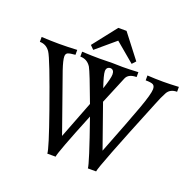

<svg xmlns="http://www.w3.org/2000/svg" viewBox="-157 -1085 1279 1262"><g transform="rotate(20 483.0 -453.5)"><path d="M644.5 14.6H586.9Q586.9 -15.1 483.4 -310.5Q363.3 -15.1 361.3 14.6H303.2Q303.2 -18.6 217.3 -261.7Q105 -580.1 78.1 -619.6Q51.3 -659.2 5.9 -659.2V-693.4Q77.6 -689.9 128.9 -689.9Q189.5 -689.9 254.9 -693.4V-659.2Q217.3 -656.2 203.4 -650.1Q189.5 -644 189.5 -624Q189.5 -598.6 211.4 -533.2L354.5 -127.9Q417 -287.1 455.1 -388.2Q382.8 -583.5 364.3 -616.7Q337.4 -659.2 289.1 -659.2V-693.4Q361.3 -689.9 412.6 -689.9Q465.3 -691.4 501 -691.4L573.2 -689.9Q620.6 -689.9 682.6 -693.4V-659.2Q626.5 -659.2 610.8 -623.8Q595.2 -588.4 530.8 -431.2L637.7 -127.9Q733.4 -372.1 772.5 -479.7Q811.5 -587.4 811.5 -620.6Q811.5 -644 798.1 -651.6Q784.7 -659.2 746.1 -659.2V-693.4Q802.7 -689.9 856.9 -689.9Q904.3 -689.9 965.8 -693.4V-659.2Q917.5 -659.2 897.9 -623.8Q878.4 -588.4 856.9 -533.2Q647.5 -20.5 644.5 14.6ZM501.5 -515.1Q527.8 -592.8 527.8 -620.6Q527.8 -653.8 501.5 -655.8Q473.1 -653.8 473.1 -624Q473.1 -598.6 501.5 -515.1ZM622.1 -729.5 487.3 -842.8 353.5 -729.5 328.1 -754.9 459 -921.9H516.6L645.5 -754.9Z"/></g></svg>

Font: Kelvinch
Style: Regular
Weight: 400
Designer: Paul James MIller
Foundry: High-Logic / Made with FontCreator
Version: Version 3.30 September 23, 2016